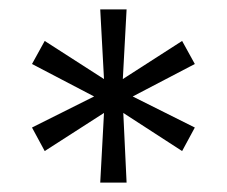

<svg xmlns="http://www.w3.org/2000/svg" viewBox="-20 -708 482 408"><path d="M193 -320 201 -468 75 -387 48 -437 180 -503 48 -572 75 -621 201 -540 193 -688H249L241 -540L367 -621L394 -572L262 -503L394 -437L367 -387L242 -468L249 -320Z"/></svg>

Font: Saira Thin
Style: Regular
Weight: 400
Version: Version 1.101